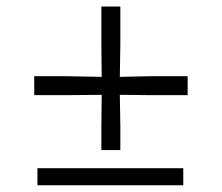

<svg xmlns="http://www.w3.org/2000/svg" viewBox="-20 -552 661 572"><path d="M282 -105V-176L283 -269.5L175.5 -268.5H82V-325H175.5L283 -323L282 -420V-532.5H338.5V-420L337 -323L431 -325H539V-268.5H431L337 -269.5L338.5 -176V-105ZM91.5 0V-51H526V0Z"/></svg>

Font: Merriweather 96pt Medium
Style: Regular
Weight: 500
Version: Version 2.100